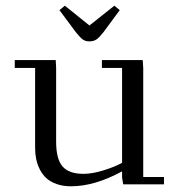

<svg xmlns="http://www.w3.org/2000/svg" viewBox="-20 -651 619 678"><path d="M32.2 -411.1V-439H176.8L178.2 -411.1V-150.9Q178.2 -89.4 200.9 -63.2Q223.6 -37.1 274.9 -37.1Q306.2 -37.1 346.7 -49.8Q387.2 -62.5 411.1 -76.2V-411.1H339.8V-439H483.9L485.8 -411.1V-25.9H559.1V0H415L411.1 -23.9V-45.9Q314.5 6.8 231 6.8Q202.1 6.8 179.7 -1.2Q157.2 -9.3 143.3 -22.2Q129.4 -35.2 120.4 -53.2Q111.3 -71.3 107.7 -89.8Q104 -108.4 104 -128.9V-411.1ZM189.9 -615.2 209 -630.9 295.9 -561 383.8 -630.9 402.8 -615.2 345.2 -537.1Q330.6 -518.6 320.6 -511.7Q310.5 -504.9 295.9 -504.9Q281.7 -504.9 272.5 -511.5Q263.2 -518.1 248 -537.1Z"/></svg>

Font: Dehuti
Style: Book
Weight: 400
Version: Version 1.2